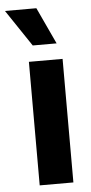

<svg xmlns="http://www.w3.org/2000/svg" viewBox="-80 -789 391 821"><g transform="rotate(-5 115.5 -378.0)"><path d="M56.6 -530.3H201.2V0H56.6ZM-26.4 -755.9H108.4L181.6 -598.6H79.1Z"/></g></svg>

Font: Pretendard Std
Style: Bold
Weight: 700
Designer: Base glyphs from Inter by Rasmus Andersson; Hangeul glyphs from Noto Sans CJK(Source Han Sans) by Jang Soo-young and Kan
Foundry: Kil Hyung-jin
Version: Version 1.309